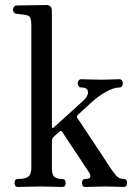

<svg xmlns="http://www.w3.org/2000/svg" viewBox="-20 -746 544 766"><path d="M52 0Q38 0 38 -16Q38 -32 52 -32Q83 -32 94 -42Q105 -52 105 -76V-643Q105 -668 100 -676.5Q95 -685 82 -686Q75 -688 63 -689Q51 -690 45 -691Q32 -694 32 -708Q32 -714 36 -719Q40 -724 46 -724Q49 -724 65.5 -724.5Q82 -725 103 -725Q124 -725 141.5 -725.5Q159 -726 164 -726Q187 -726 187 -702V-240Q187 -237 189.5 -235.5Q192 -234 195 -238Q249 -287 274.5 -310Q300 -333 307 -339.5Q314 -346 314 -346Q332 -363 331 -380Q330 -397 304 -397Q298 -397 294 -402Q290 -407 290 -414Q290 -420 294 -425Q298 -430 304 -430Q315 -430 337.5 -429Q360 -428 384 -428Q407 -428 426.5 -429Q446 -430 456 -430Q463 -430 466.5 -425Q470 -420 470 -414Q470 -407 466.5 -402Q463 -397 456 -397Q434 -397 402.5 -379.5Q371 -362 341 -334Q337 -330 323 -317.5Q309 -305 291 -288Q284 -282 289 -274Q300 -259 319.5 -229Q339 -199 360.5 -167Q382 -135 398 -110.5Q414 -86 417 -81Q431 -60 443 -46Q455 -32 473 -32Q487 -32 487 -16Q487 0 473 0Q463 0 443.5 -1Q424 -2 400 -2Q376 -2 353.5 -1Q331 0 321 0Q307 0 307 -16Q307 -32 321 -32Q338 -32 340 -40.5Q342 -49 335 -59Q333 -61 323 -76.5Q313 -92 298.5 -114Q284 -136 269 -158Q254 -180 243 -197.5Q232 -215 228 -220Q225 -227 217 -221Q217 -221 212.5 -217Q208 -213 193 -199Q189 -195 188 -189.5Q187 -184 187 -179V-77Q187 -48 197.5 -40Q208 -32 228 -32Q242 -32 242 -16Q242 0 228 0Q218 0 194 -1Q170 -2 146 -2Q122 -2 92.5 -1Q63 0 52 0Z"/></svg>

Font: TsukuhouMincho
Style: Regular
Weight: 400
Designer: Iose
Foundry: Typographish
Version: Version 1.001; ttfautohint (v1.8.3)